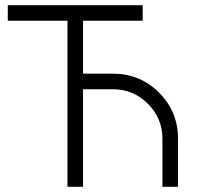

<svg xmlns="http://www.w3.org/2000/svg" viewBox="-20 -720 765 740"><path d="M10 -700V-640H240V0H300V-376H416Q494 -376 550 -320Q606 -264 606 -186V0H666V-186Q666 -290 593 -363Q520 -436 416 -436H300V-640H530V-700Z"/></svg>

Font: Unageo
Style: Light
Weight: 300
Designer: Richard Sepsi
Foundry: Richard Sepsi
Version: Version 2.000